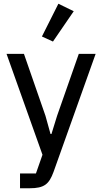

<svg xmlns="http://www.w3.org/2000/svg" viewBox="-20 -806 546 1026"><path d="M374 -746 292 -786 204 -611 263 -584ZM285 -187 255 -90H250L223 -187L108 -518H15L207 21L172 121H87V200H138C217 200 242 178 266 113L491 -518H401Z"/></svg>

Font: IBM Plex Thai Text
Style: Regular
Weight: 450
Designer: Mike Abbink, Paul van der Laan, Pieter van Rosmalen, Ben Mitchell, Mark Frömberg
Foundry: Bold Monday
Version: Version 1.0